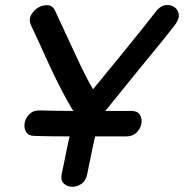

<svg xmlns="http://www.w3.org/2000/svg" viewBox="-20 -733 721 753"><path d="M222 -50Q217 -26 230 -13.5Q243 -1 262.5 -0.5Q282 0 299.5 -12Q317 -24 322 -50Q328 -78 338 -128Q348 -178 353 -198H474Q500 -198 515.5 -213Q531 -228 534.5 -248Q538 -268 528.5 -283Q519 -298 495 -298H393Q395 -300 397 -303L531 -468Q623 -579 668 -638Q684 -659 681 -677.5Q678 -696 662.5 -706Q647 -716 627 -712.5Q607 -709 590 -686Q546 -629 462 -526L345 -383Q317 -429 273 -525L196 -691Q187 -711 167.5 -712.5Q148 -714 129.5 -703Q111 -692 101.5 -673Q92 -654 102 -633Q113 -611 177 -470Q225 -368 263 -305Q265 -301 269 -298Q197 -298 138 -300Q112 -301 96.5 -286.5Q81 -272 77 -252.5Q73 -233 81.5 -217Q90 -201 113 -200Q175 -198 253 -198Q248 -178 238 -128Q228 -77 222 -50Z"/></svg>

Font: Balsamiq Sans
Style: Italic
Weight: 400
Italic angle: -12°
Designer: Michael Angeles
Foundry: Balsamiq SRL
Version: Version 1.020; ttfautohint (v1.8.4.7-5d5b);gftools[0.9.26]